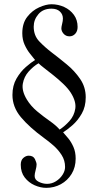

<svg xmlns="http://www.w3.org/2000/svg" viewBox="-20 -697 466 912"><path d="M387.2 -234.9Q387.2 -189.9 368.2 -157Q349.1 -124 324 -102.1Q298.8 -80.1 279.8 -68.4Q291 -56.2 304.9 -39.1Q318.8 -22 329.1 1.7Q339.4 25.4 339.4 56.2Q339.4 97.7 320.1 129.2Q300.8 160.6 269 178Q237.3 195.3 199.7 195.3Q172.4 195.3 144.3 182.9Q116.2 170.4 97.4 146Q78.6 121.6 78.6 85.4Q78.6 64 90.8 53.2Q103 42.5 116.2 42.5Q138.2 42.5 146 58.8Q153.8 75.2 153.8 84.5Q153.8 94.7 149.2 111.6Q144.5 128.4 144.5 138.7Q144.5 157.2 164.1 166.7Q183.6 176.3 203.6 176.3Q226.1 176.3 245.6 164.1Q265.1 151.9 277.1 133.3Q289.1 114.7 289.1 96.2Q289.1 64.9 272.9 39.6Q256.8 14.2 233.6 -6.1Q210.4 -26.4 189 -41.5Q119.6 -92.3 79.3 -140.4Q39.1 -188.5 39.1 -246.1Q39.1 -290.5 58.3 -323.7Q77.6 -356.9 103 -378.9Q128.4 -400.9 146.5 -412.1Q136.7 -424.3 122.3 -442.4Q107.9 -460.4 96.9 -484.6Q85.9 -508.8 85.9 -539.1Q85.9 -586.9 109.6 -617.2Q133.3 -647.5 166 -662.1Q198.7 -676.8 224.6 -676.8Q256.3 -676.8 284.7 -663.8Q313 -650.9 330.8 -626.7Q348.6 -602.5 348.6 -568.8Q348.6 -548.8 337.4 -536.6Q326.2 -524.4 310.1 -524.4Q293 -524.4 282.2 -536.6Q271.5 -548.8 271.5 -562Q271.5 -569.3 275.1 -583.5Q278.8 -597.7 278.8 -608.9Q278.8 -628.9 264.6 -642.3Q250.5 -655.8 224.6 -655.8Q184.6 -655.8 162.4 -629.6Q140.1 -603.5 140.1 -570.3Q140.1 -528.3 166.3 -500.7Q192.4 -473.1 227.5 -446.3Q259.8 -421.9 297.1 -391.1Q334.5 -360.4 360.8 -321.8Q387.2 -283.2 387.2 -234.9ZM316.4 -256.3Q303.2 -276.9 280.5 -298.6Q257.8 -320.3 233.2 -339.8Q208.5 -359.4 189.2 -374.3Q169.9 -389.2 163.1 -396.5Q138.7 -382.3 116.5 -357.7Q94.2 -333 88.4 -299.6Q82.5 -266.1 106.9 -225.1Q126.5 -192.9 156.5 -168Q186.5 -143.1 216.3 -122.3Q246.1 -101.6 263.2 -81.5Q288.1 -97.7 310.3 -122.6Q332.5 -147.5 337.6 -180.9Q342.8 -214.4 316.4 -256.3Z"/></svg>

Font: BabelStone Englisc
Style: Regular
Weight: 400
Designer: Andrew West
Foundry: BabelStone
Version: Version 1.000 June 24, 2023